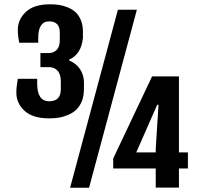

<svg xmlns="http://www.w3.org/2000/svg" viewBox="-20 -880 953 900"><path d="M510.7 -90.3V-137.2L692.9 -522H818.8V-165.5H860.8V-90.3H818.8V-0.5H710V-90.3ZM618.7 -165.5H710V-183.6L723.1 -388.7H716.8ZM397.5 0H308.6L532.7 -834.5H621.6ZM210.4 -325.2Q133.3 -325.2 95 -360.6Q56.6 -396 56.6 -445.8Q56.6 -472.7 63.5 -510.7H154.3V-488.3Q154.3 -405.3 210.4 -405.3Q265.1 -405.3 265.1 -461.9V-497.6Q265.1 -532.2 249.5 -548.8Q233.9 -565.4 208.5 -565.4H169.4V-631.3H208.5Q231.4 -631.3 245.8 -646.2Q260.3 -661.1 260.3 -692.4V-727.1Q260.3 -779.8 210.4 -779.8Q159.2 -779.8 159.2 -702.1V-679.7H70.3Q63.5 -711.4 63.5 -739.3Q63.5 -789.1 101.6 -824.5Q139.6 -859.9 214.4 -859.9Q236.8 -859.9 256.8 -856.9Q276.9 -854 298.1 -845.2Q319.3 -836.4 334.2 -822.8Q349.1 -809.1 358.9 -785.9Q368.7 -762.7 368.7 -732.4V-701.7Q360.4 -625 304.2 -600.6V-596.7Q336.9 -583 355.2 -555.7Q373.5 -528.3 373.5 -493.7V-461.9Q373.5 -429.2 363 -404.3Q352.5 -379.4 336.4 -364.7Q320.3 -350.1 297.9 -340.8Q275.4 -331.5 254.6 -328.4Q233.9 -325.2 210.4 -325.2Z"/></svg>

Font: FjallaOne
Style: Regular
Weight: 400
Designer: Irina Smirnova
Foundry: Irina Smirnova
Version: Version 1.001